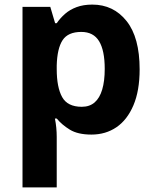

<svg xmlns="http://www.w3.org/2000/svg" viewBox="-20 -576 673 836"><path d="M382 -556Q474 -556 531 -484.5Q588 -413 588 -274Q588 -181 561 -117.5Q534 -54 487 -22Q440 10 378 10Q319 10 284 -11.5Q249 -33 227 -60H219Q223 -41 225 -20.5Q227 0 227 20V240H78V-546H199L220 -475H227Q242 -497 263 -515.5Q284 -534 313.5 -545Q343 -556 382 -556ZM334 -437Q276 -437 252.5 -401Q229 -365 227 -291V-275Q227 -196 250.5 -153.5Q274 -111 336 -111Q370 -111 392 -130Q414 -149 425 -186Q436 -223 436 -276Q436 -356 411.5 -396.5Q387 -437 334 -437Z"/></svg>

Font: Noto Sans Thaana
Style: Regular
Weight: 400
Designer: Monotype Design Team
Foundry: Monotype Imaging Inc.
Version: Version 2.001